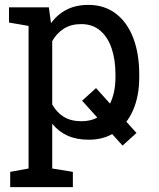

<svg xmlns="http://www.w3.org/2000/svg" viewBox="-20 -558 645 781"><path d="M478.5 34.2 314 -148.4 370.6 -199.7 535.2 -17.1ZM21.5 203.1V141.1L96.2 127.4V-452.6L16.6 -466.3V-528.3H178.7L187.5 -463.9Q213.9 -500 251.7 -519Q289.6 -538.1 339.4 -538.1Q404.8 -538.1 451.2 -502.7Q497.6 -467.3 522 -403.6Q546.4 -339.8 546.4 -254.4V-244.1Q546.4 -168 521.7 -110.8Q497.1 -53.7 451.2 -21.7Q405.3 10.3 340.8 10.3Q292 10.3 255.1 -6.1Q218.3 -22.5 192.4 -54.7V127.4L276.4 141.1V203.1ZM311 -64.9Q379.4 -64.9 414.6 -114.7Q449.7 -164.6 449.7 -244.1V-254.4Q449.7 -314.9 434.1 -361.1Q418.5 -407.2 387.5 -433.6Q356.4 -460 310.1 -460Q269 -460 239.7 -441.4Q210.4 -422.9 192.4 -390.6V-133.3Q210.4 -100.6 239.5 -82.8Q268.6 -64.9 311 -64.9Z"/></svg>

Font: Roboto Slab LO
Style: Regular
Weight: 400
Designer: Google
Version: Version 2.000